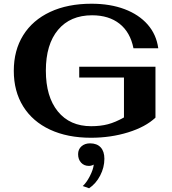

<svg xmlns="http://www.w3.org/2000/svg" viewBox="-20 -729 921 1030"><path d="M54 -349Q54 -459 104.5 -540Q155 -621 249 -665Q343 -709 471 -709Q571 -709 648 -680Q725 -651 772 -597.5Q819 -544 829 -470H696Q679 -556 621.5 -601.5Q564 -647 474 -647Q357 -647 291.5 -569Q226 -491 226 -350Q226 -210 290.5 -131Q355 -52 469 -52Q519 -52 559 -62.5Q599 -73 645 -99V-313H405V-371H814V-98Q761 -48 667.5 -19Q574 10 468 10Q342 10 248.5 -33.5Q155 -77 104.5 -158Q54 -239 54 -349ZM424 269Q444 251 462 216Q480 181 483 154Q470 161 457 161Q431 161 415 143.5Q399 126 399 98Q399 72 417 56Q435 40 463 40Q500 40 520 61.5Q540 83 540 123Q540 169 517.5 212.5Q495 256 458 281Z"/></svg>

Font: Fahkwang
Style: Bold
Weight: 700
Designer: Suppakit Chalermlarp | Katatrad Co.,Ltd.
Foundry: Cadson Demak Co.,Ltd.
Version: Version 1.000; ttfautohint (v1.6)